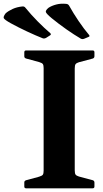

<svg xmlns="http://www.w3.org/2000/svg" viewBox="-105 -1023 560 1043"><path d="M375 -822 351 -812Q341 -809 334 -813Q298 -834 256 -863.5Q214 -893 176 -924Q146 -949 144 -958Q142 -967 159 -981Q176 -992 200.5 -998.5Q225 -1005 255 -1002Q265 -1001 270 -993Q294 -950 322.5 -908Q351 -866 379 -833Q385 -825 375 -822ZM167 -831 145 -817Q135 -812 127 -815Q89 -830 42 -852Q-5 -874 -47 -897Q-81 -916 -84.5 -924.5Q-88 -933 -74 -951Q-59 -964 -36 -974.5Q-13 -985 17 -988Q27 -989 33 -981Q64 -943 99.5 -907Q135 -871 168 -843Q175 -836 167 -831ZM37 0Q27 0 27 -10V-32Q27 -41 37 -44L107 -63Q124 -68 128 -74.5Q132 -81 132 -96V-653Q132 -668 128 -674.5Q124 -681 107 -686L37 -705Q27 -708 27 -717V-739Q27 -749 37 -749H398Q408 -749 408 -739V-718Q408 -708 399 -705L324 -685Q311 -681 306 -675Q301 -669 301 -651V-98Q301 -80 306 -74Q311 -68 324 -64L399 -44Q408 -41 408 -31V-10Q408 0 398 0Z"/></svg>

Font: Hahmlet
Style: Bold
Weight: 700
Designer: Minjoo Ham & Mark Frömberg
Foundry: hypertype
Version: Version 1.002; ttfautohint (v1.8.3)